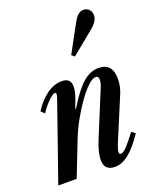

<svg xmlns="http://www.w3.org/2000/svg" viewBox="-166 -956 861 1059"><g transform="rotate(-20 265.0 -427.0)"><path d="M323 10.5Q261 10.5 261 -52Q261 -97.5 291 -168.5L397 -425.5Q408 -452.5 408 -470Q408 -492 390.5 -492Q372 -492 344.5 -466Q317 -440 286.2 -397Q255.5 -354 227.2 -302.8Q199 -251.5 179.5 -201L101 0H-7L150.5 -451Q153.5 -461 155.2 -466.8Q157 -472.5 157 -476Q157 -486 149 -486Q140.5 -486 124.5 -472.8Q108.5 -459.5 91 -439.5Q73.5 -419.5 61 -398.5L40.5 -418Q73.5 -470.5 117.2 -502.5Q161 -534.5 207.5 -534.5Q259.5 -534.5 259.5 -484.5Q259.5 -465.5 252 -438.8Q244.5 -412 226 -367L230.5 -365.5Q285 -456 329 -494.8Q373 -533.5 422 -533.5Q503.5 -533.5 503.5 -441Q503.5 -397.5 486 -356L379.5 -101.5Q368 -71.5 368 -59Q368 -46.5 378.5 -46.5Q391.5 -46.5 413.2 -69Q435 -91.5 472 -140.5L493.5 -124.5Q446 -54.5 405.5 -22Q365 10.5 323 10.5ZM322.5 -637 306 -651.5 394.5 -814Q421 -863.5 453.5 -863.5Q473.5 -863.5 486.5 -850Q499.5 -836.5 499.5 -815.5Q499.5 -799 489 -781.8Q478.5 -764.5 452.5 -743.5Z"/></g></svg>

Font: Libre Caslon Condensed SemiBold Italic
Style: Regular
Weight: 600
Italic angle: -22.583°
Designer: Pablo Impallari, Rodrigo Fuenzalida, Katja Schimmel, Ertekin Erdin
Foundry: Pablo Impallari, Rodrigo Fuenzalida
Version: Version 2.000; ttfautohint (v1.8.4.7-5d5b);gftools[0.9.33]